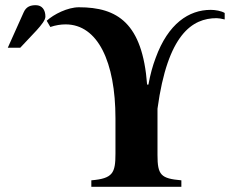

<svg xmlns="http://www.w3.org/2000/svg" viewBox="-20 -720 900 740"><path d="M846 -670C833 -678 810 -682 792 -682C708 -682 628 -629 580 -497C568 -465 560 -436 552 -394H547C529 -631 433 -692 284 -692C241 -692 187 -665 160 -640L174 -616C195 -623 214 -626 233 -626C357 -626 425 -481 425 -264V-128C425 -53 415 -32 332 -25V0H679V-25C600 -32 587 -45 587 -123V-301C626 -588 721 -650 815 -650C822 -650 835 -648 846 -645ZM10 -536H58L121 -603C140 -624 155 -643 155 -656C155 -682 142 -700 118 -700C98 -700 81 -695 71 -672Z"/></svg>

Font: XITS
Style: Bold
Weight: 700
Designer: MicroPress Inc., with final additions and corrections provided by Coen Hoffman, Elsevier (retired)
Version: Version 1.107